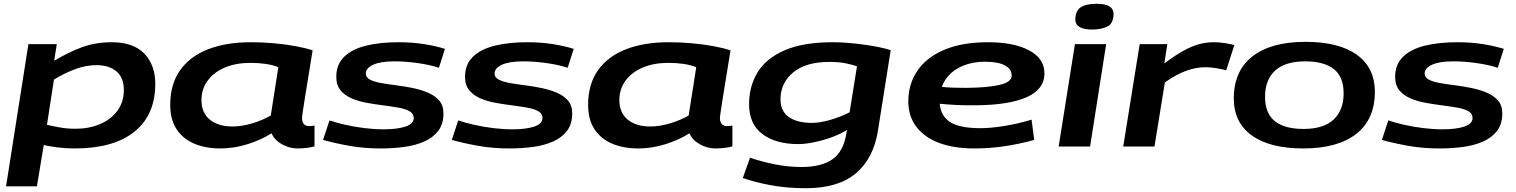

<svg xmlns="http://www.w3.org/2000/svg" viewBox="-20 -774 8005 1014"><path d="M12 210 130 -541H280L266 -453Q343 -499 414 -525Q485 -551 571 -551Q684 -551 742 -491Q800 -431 800 -331Q800 -167 690 -78.5Q580 10 374 10Q326 10 284 4.5Q242 -1 211 -8L175 210ZM379 -94Q450 -94 508 -118.5Q566 -143 600 -189Q634 -235 634 -298Q634 -364 595 -397Q556 -430 489 -430Q435 -430 379 -409.5Q323 -389 265 -354L228 -115Q257 -108 295.5 -101Q334 -94 379 -94Z M1552 10Q1508 10 1469 -12Q1430 -34 1414 -70Q1359 -35 1287.5 -12.5Q1216 10 1144 10Q1066 10 1006.5 -15Q947 -40 913 -91Q879 -142 879 -220Q879 -330 931.5 -403.5Q984 -477 1079.5 -514Q1175 -551 1305 -551Q1365 -551 1427 -545.5Q1489 -540 1542.5 -530Q1596 -520 1631 -508Q1605 -350 1590 -255Q1575 -160 1575 -153Q1575 -108 1613 -108Q1628 -108 1641 -111V-1Q1625 4 1600 7Q1575 10 1552 10ZM1410 -164 1450 -419Q1421 -431 1383 -436.5Q1345 -442 1303 -442Q1226 -442 1168 -417.5Q1110 -393 1077 -348.5Q1044 -304 1044 -245Q1044 -178 1088.5 -142Q1133 -106 1207 -106Q1257 -106 1312 -122.5Q1367 -139 1410 -164Z M1686 -35 1720 -138Q1755 -126 1803.5 -115Q1852 -104 1904.5 -97.5Q1957 -91 2006 -91Q2078 -91 2121.5 -105.5Q2165 -120 2165 -151Q2165 -174 2143 -186.5Q2121 -199 2084.5 -205.5Q2048 -212 2004.5 -217.5Q1961 -223 1917 -231Q1873 -239 1837 -254.5Q1801 -270 1778.5 -297Q1756 -324 1756 -368Q1756 -434 1798 -474.5Q1840 -515 1914 -533Q1988 -551 2084 -551Q2155 -551 2216.5 -541.5Q2278 -532 2330 -516L2298 -416Q2250 -432 2185.5 -441Q2121 -450 2064 -450Q1989 -450 1950.5 -432Q1912 -414 1912 -386Q1912 -365 1934 -353.5Q1956 -342 1992.5 -335.5Q2029 -329 2073 -323.5Q2117 -318 2160.5 -309Q2204 -300 2240.5 -284.5Q2277 -269 2299.5 -243Q2322 -217 2322 -175Q2322 -119 2294.5 -83Q2267 -47 2220.5 -26.5Q2174 -6 2115 2Q2056 10 1992 10Q1903 10 1827 -3.5Q1751 -17 1686 -35Z M2366 -35 2400 -138Q2435 -126 2483.5 -115Q2532 -104 2584.5 -97.5Q2637 -91 2686 -91Q2758 -91 2801.5 -105.5Q2845 -120 2845 -151Q2845 -174 2823 -186.5Q2801 -199 2764.5 -205.5Q2728 -212 2684.5 -217.5Q2641 -223 2597 -231Q2553 -239 2517 -254.5Q2481 -270 2458.5 -297Q2436 -324 2436 -368Q2436 -434 2478 -474.5Q2520 -515 2594 -533Q2668 -551 2764 -551Q2835 -551 2896.5 -541.5Q2958 -532 3010 -516L2978 -416Q2930 -432 2865.5 -441Q2801 -450 2744 -450Q2669 -450 2630.5 -432Q2592 -414 2592 -386Q2592 -365 2614 -353.5Q2636 -342 2672.5 -335.5Q2709 -329 2753 -323.5Q2797 -318 2840.5 -309Q2884 -300 2920.5 -284.5Q2957 -269 2979.5 -243Q3002 -217 3002 -175Q3002 -119 2974.5 -83Q2947 -47 2900.5 -26.5Q2854 -6 2795 2Q2736 10 2672 10Q2583 10 2507 -3.5Q2431 -17 2366 -35Z M3759 10Q3715 10 3676 -12Q3637 -34 3621 -70Q3566 -35 3494.5 -12.5Q3423 10 3351 10Q3273 10 3213.5 -15Q3154 -40 3120 -91Q3086 -142 3086 -220Q3086 -330 3138.5 -403.5Q3191 -477 3286.5 -514Q3382 -551 3512 -551Q3572 -551 3634 -545.5Q3696 -540 3749.5 -530Q3803 -520 3838 -508Q3812 -350 3797 -255Q3782 -160 3782 -153Q3782 -108 3820 -108Q3835 -108 3848 -111V-1Q3832 4 3807 7Q3782 10 3759 10ZM3617 -164 3657 -419Q3628 -431 3590 -436.5Q3552 -442 3510 -442Q3433 -442 3375 -417.5Q3317 -393 3284 -348.5Q3251 -304 3251 -245Q3251 -178 3295.5 -142Q3340 -106 3414 -106Q3464 -106 3519 -122.5Q3574 -139 3617 -164Z M3903 166 3941 59Q4003 80 4073 94Q4143 108 4213 108Q4318 108 4376.5 67Q4435 26 4450 -70L4453 -88Q4415 -64 4368 -47.5Q4321 -31 4275.5 -22Q4230 -13 4196 -13Q4077 -13 4006.5 -66Q3936 -119 3936 -224Q3936 -318 3981 -392Q4026 -466 4124 -508.5Q4222 -551 4380 -551Q4416 -551 4459 -547.5Q4502 -544 4545 -538Q4588 -532 4624.5 -524.5Q4661 -517 4684 -509L4617 -86Q4594 62 4500.5 141Q4407 220 4237 220Q4137 220 4052.5 204.5Q3968 189 3903 166ZM4506 -424Q4482 -432 4447 -439.5Q4412 -447 4359 -447Q4236 -447 4169 -391.5Q4102 -336 4102 -249Q4102 -187 4146 -156Q4190 -125 4268 -125Q4310 -125 4365.5 -141Q4421 -157 4467 -181Z M5442 -35Q5367 -14 5287 -2Q5207 10 5125 10Q5017 10 4939 -19.5Q4861 -49 4819 -105Q4777 -161 4777 -238Q4777 -330 4825 -400.5Q4873 -471 4967 -511Q5061 -551 5198 -551Q5334 -551 5415 -508Q5496 -465 5496 -386Q5496 -304 5405 -262Q5314 -220 5138 -218Q5081 -217 5032 -219.5Q4983 -222 4943 -226Q4948 -162 4997.5 -129.5Q5047 -97 5160 -97Q5209 -97 5280 -108Q5351 -119 5428 -142ZM5184 -448Q5099 -448 5038 -413Q4977 -378 4954 -315Q4983 -312 5015.5 -311Q5048 -310 5083 -310Q5198 -311 5260.5 -326Q5323 -341 5323 -374Q5323 -410 5286.5 -429Q5250 -448 5184 -448Z M5772 -754Q5819 -754 5840 -740Q5861 -726 5861 -700Q5860 -649 5827.5 -633.5Q5795 -618 5748 -618Q5659 -618 5659 -672Q5660 -717 5687.5 -735.5Q5715 -754 5772 -754ZM5571 0 5657 -541H5822L5737 0Z M6145 -541 6129 -439Q6184 -480 6227.5 -504.5Q6271 -529 6310 -540Q6349 -551 6390 -551Q6420 -551 6448.5 -546.5Q6477 -542 6499 -536L6456 -403Q6428 -410 6400 -414.5Q6372 -419 6345 -419Q6299 -419 6247 -401Q6195 -383 6132 -339L6077 0H5912L5999 -541Z M6863 10Q6687 10 6592 -58Q6497 -126 6496 -251Q6495 -398 6593.5 -475.5Q6692 -553 6874 -553Q7051 -553 7145.5 -485Q7240 -417 7241 -292Q7242 -145 7143.5 -67.5Q7045 10 6863 10ZM6864 -93Q6970 -93 7023 -142.5Q7076 -192 7076 -281Q7076 -369 7024 -409.5Q6972 -450 6873 -450Q6767 -450 6714 -401Q6661 -352 6661 -263Q6661 -175 6713 -134Q6765 -93 6864 -93Z M7278 -35 7312 -138Q7347 -126 7395.5 -115Q7444 -104 7496.5 -97.5Q7549 -91 7598 -91Q7670 -91 7713.5 -105.5Q7757 -120 7757 -151Q7757 -174 7735 -186.5Q7713 -199 7676.5 -205.5Q7640 -212 7596.5 -217.5Q7553 -223 7509 -231Q7465 -239 7429 -254.5Q7393 -270 7370.5 -297Q7348 -324 7348 -368Q7348 -434 7390 -474.5Q7432 -515 7506 -533Q7580 -551 7676 -551Q7747 -551 7808.5 -541.5Q7870 -532 7922 -516L7890 -416Q7842 -432 7777.5 -441Q7713 -450 7656 -450Q7581 -450 7542.5 -432Q7504 -414 7504 -386Q7504 -365 7526 -353.5Q7548 -342 7584.5 -335.5Q7621 -329 7665 -323.5Q7709 -318 7752.5 -309Q7796 -300 7832.5 -284.5Q7869 -269 7891.5 -243Q7914 -217 7914 -175Q7914 -119 7886.5 -83Q7859 -47 7812.5 -26.5Q7766 -6 7707 2Q7648 10 7584 10Q7495 10 7419 -3.5Q7343 -17 7278 -35Z"/></svg>

Font: Georama ExtraExtended SemiBold
Style: Italic
Weight: 600
Width: 8
Italic angle: -9°
Designer: Jean-Baptiste Levee
Foundry: Production Type
Version: Version 1.000